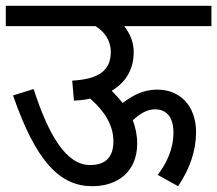

<svg xmlns="http://www.w3.org/2000/svg" viewBox="-20 -642 749 662"><path d="M0 -622V-552H309C340 -533 362 -503 362 -463C362 -397 318 -369 229 -364L235 -295C255 -296 274 -298 291 -302C340 -259 371 -211 371 -155C371 -94 338 -73 290 -73C208 -73 147 -177 96 -335L25 -313C104 -84 187 0 298 0C387 0 453 -51 453 -147C453 -177 447 -203 438 -227C465 -253 490 -265 514 -265C552 -265 578 -241 578 -185C578 -127 554 -79 524 -39L594 0C635 -60 656 -124 656 -186C656 -277 601 -333 522 -333C476 -333 440 -315 403 -287C391 -302 378 -316 365 -329C414 -358 441 -403 441 -463C441 -497 428 -527 408 -552H709V-622Z"/></svg>

Font: Noto Sans Devanagari UI SemiCondensed
Style: Regular
Weight: 400
Width: 4
Designer: Jelle Bosma - Monotype Design Team
Foundry: Monotype Imaging Inc.
Version: Version 2.003